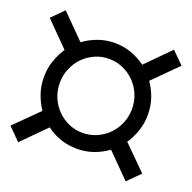

<svg xmlns="http://www.w3.org/2000/svg" viewBox="-132 -768 810 810"><g transform="rotate(20 273.0 -363.0)"><path d="M39.1 -363.3Q39.1 -402.3 50.8 -436.5Q62.5 -470.7 82 -500L-23.4 -606.4L29.3 -659.2L133.8 -553.7Q163.1 -575.2 198.2 -587.9Q233.4 -600.6 272.5 -600.6Q311.5 -600.6 346.7 -587.9Q381.8 -575.2 411.1 -553.7L515.6 -659.2L568.4 -606.4L461.9 -500Q482.4 -470.7 494.1 -436.5Q505.9 -402.3 505.9 -363.3Q505.9 -324.2 494.1 -290Q482.4 -255.9 462.9 -226.6L568.4 -122.1L513.7 -67.4L410.2 -171.9Q380.9 -150.4 346.2 -138.2Q311.5 -126 272.5 -126Q233.4 -126 198.2 -138.2Q163.1 -150.4 134.8 -171.9L31.2 -67.4L-23.4 -122.1L82 -226.6Q62.5 -255.9 50.8 -290Q39.1 -324.2 39.1 -363.3ZM110.4 -363.3Q110.4 -329.1 123 -298.8Q135.7 -268.6 157.7 -246.1Q179.7 -223.6 209 -210.4Q238.3 -197.3 272.5 -197.3Q305.7 -197.3 335.4 -210.4Q365.2 -223.6 387.2 -246.1Q409.2 -268.6 421.9 -298.8Q434.6 -329.1 434.6 -363.3Q434.6 -397.5 421.9 -427.7Q409.2 -458 387.2 -480.5Q365.2 -502.9 335.4 -516.1Q305.7 -529.3 272.5 -529.3Q238.3 -529.3 209 -516.1Q179.7 -502.9 157.7 -480.5Q135.7 -458 123 -427.7Q110.4 -397.5 110.4 -363.3Z"/></g></svg>

Font: Subtext
Style: Regular
Weight: 400
Designer: Christopher J. Fynn
Foundry: Christopher J. Fynn for DDC
Version: Version 1.000 preliminary